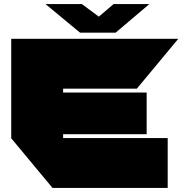

<svg xmlns="http://www.w3.org/2000/svg" viewBox="-20 -920 892 940"><path d="M237 0 35 -243V-244H801V0ZM35 -244V-730H289V-244ZM289 -263V-467H698V-263ZM289 -486V-730H852V-729L650 -486ZM372 -760 204 -899V-900H381L525 -793ZM372 -760 536 -900H710V-899L546 -760Z"/></svg>

Font: Foldit Black
Style: Regular
Weight: 900
Version: Version 1.003